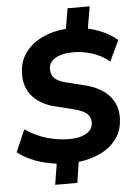

<svg xmlns="http://www.w3.org/2000/svg" viewBox="-61 -866 723 1027"><g transform="rotate(-5 300.0 -352.5)"><path d="M193 115 211 3Q152 -4 99 -23.5Q46 -43 3 -76L54 -195Q112 -156 172 -139Q232 -122 291 -122Q348 -122 382.5 -143Q417 -164 417 -201Q417 -230 397 -248Q377 -266 330 -278L226 -304Q153 -322 110.5 -368.5Q68 -415 68 -488Q68 -555 102.5 -603Q137 -651 195 -678.5Q253 -706 323 -711L341 -820H460L440 -702Q482 -693 522.5 -674.5Q563 -656 597 -627L544 -516Q500 -553 448.5 -568Q397 -583 351 -583Q289 -583 254 -561.5Q219 -540 219 -504Q219 -472 237.5 -454.5Q256 -437 294 -427L398 -401Q482 -380 525.5 -332.5Q569 -285 569 -217Q569 -150 536.5 -103.5Q504 -57 449.5 -30.5Q395 -4 329 4L312 115Z"/></g></svg>

Font: Nunito Sans ExtraBold
Style: Italic
Weight: 800
Italic angle: -9°
Designer: Vernon Adams
Foundry: Vernon Adams
Version: Version 3.006; ttfautohint (v1.8.3)